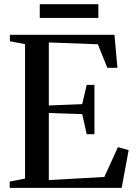

<svg xmlns="http://www.w3.org/2000/svg" viewBox="-20 -912 658 932"><path d="M101.5 -45V-697.5L28 -712V-743H535.5L550 -583H501L455 -697L217 -706V-400L379 -406.5L401 -500H438.5V-260.5H401L379 -358L217 -363.5V-38L486.5 -53L552.5 -198L604.5 -183L570.5 0H27V-30.5ZM457.5 -891.5V-825H173V-891.5Z"/></svg>

Font: Merriweather 96pt Medium
Style: Regular
Weight: 500
Version: Version 2.100